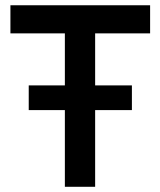

<svg xmlns="http://www.w3.org/2000/svg" viewBox="-20 -717 616 737"><path d="M229 -294.4H90.3V-389.2H229V-588.9H20V-696.8H556.2V-588.9H345.2V-389.2H486.3V-294.4H345.2V0H229Z"/></svg>

Font: Doppio One
Style: Regular
Weight: 400
Designer: Szymon Celej
Foundry: Szymon Celej
Version: Version 1.002